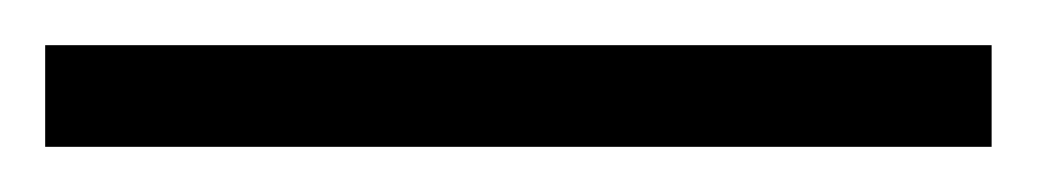

<svg xmlns="http://www.w3.org/2000/svg" viewBox="-22 68 459 85"><path d="M417 133H-2V88H417Z"/></svg>

Font: Noto Sans Ethiopic Condensed Light
Style: Regular
Weight: 300
Width: 3
Designer: Monotype Design Team
Foundry: Monotype Imaging Inc.
Version: Version 2.102; ttfautohint (v1.8.4.7-5d5b)